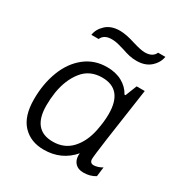

<svg xmlns="http://www.w3.org/2000/svg" viewBox="-168 -846 943 987"><g transform="rotate(30 303.5 -353.0)"><path d="M446 -443H452L479 -511H527Q467 -106 467 -74Q467 -49 490 -49Q501 -49 515 -53.5Q529 -58 540 -65L533 -9Q503 10 463 10Q431 10 414 -8Q397 -26 397 -55L398 -67Q332 10 227 10Q149 10 102 -40Q55 -90 55 -190Q55 -282 84 -357.5Q113 -433 168.5 -477Q224 -521 299 -521Q351 -521 389 -500Q427 -479 446 -443ZM132 -273Q126 -233 126 -195Q126 -49 247 -49Q315 -49 357.5 -95Q400 -141 415 -216Q426 -271 426 -315Q426 -462 304 -462Q230 -462 187.5 -408Q145 -354 132 -273ZM412 -624Q389 -624 369 -628.5Q349 -633 323 -642Q318 -643 294.5 -650Q271 -657 248 -657Q202 -657 188 -624H145Q150 -660 180.5 -688Q211 -716 263 -716Q299 -716 355 -698Q404 -683 427 -683Q474 -683 488 -716H531Q525 -679 494 -651.5Q463 -624 412 -624Z"/></g></svg>

Font: Chivo Light Italic
Style: Regular
Weight: 300
Italic angle: -8.05°
Designer: Hector Gatti
Foundry: Omnibus-Type
Version: Version 1.007